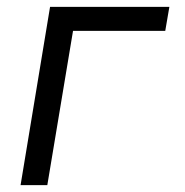

<svg xmlns="http://www.w3.org/2000/svg" viewBox="-20 -540 540 560"><path d="M40 0 126 -520H474L462 -450H193L118 0Z"/></svg>

Font: Iosevka SS04 Oblique
Style: Regular
Weight: 400
Italic angle: -9°
Monospace: yes
Designer: Belleve Invis
Foundry: Belleve Invis
Version: Version 19.0.0; ttfautohint (v1.8.4)